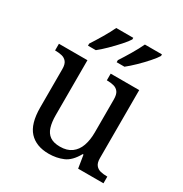

<svg xmlns="http://www.w3.org/2000/svg" viewBox="-179 -900 993 1044"><g transform="rotate(30 317.5 -378.0)"><path d="M273 10Q194 10 151 -36.5Q108 -83 108 -186V-426Q108 -456 96.5 -470.5Q85 -485 66.5 -489.5Q48 -494 26 -494H23V-536H202V-191Q202 -148 211.5 -117Q221 -86 244 -70Q267 -54 307 -54Q351 -54 379 -74.5Q407 -95 420 -131.5Q433 -168 433 -216V-422Q433 -454 422 -469Q411 -484 392.5 -489Q374 -494 351 -494H348V-536H527V-109Q527 -80 538.5 -65.5Q550 -51 568.5 -46.5Q587 -42 609 -42H612V0H453L440 -81H435Q404 -25 363 -7.5Q322 10 273 10ZM345 -619Q366 -651 390 -691.5Q414 -732 430 -766H537V-756Q527 -739 501.5 -710Q476 -681 446.5 -652.5Q417 -624 394 -606H345ZM165 -619Q186 -651 210 -691.5Q234 -732 250 -766H357V-756Q347 -739 321 -710Q295 -681 266 -652.5Q237 -624 214 -606H165Z"/></g></svg>

Font: Noto Serif Ethiopic
Style: Regular
Weight: 400
Designer: Monotype Design Team
Foundry: Monotype Imaging Inc.
Version: Version 2.102